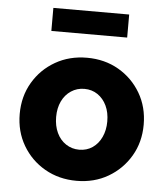

<svg xmlns="http://www.w3.org/2000/svg" viewBox="-53 -773 723 830"><g transform="rotate(5 309.0 -358.0)"><path d="M309.5 10Q233 10 172 -25Q111 -60 75.5 -120.5Q40 -181 40 -257Q40 -333 75.5 -393.5Q111 -454 171.9 -489Q232.8 -524 309 -524Q386 -524 446.5 -489Q507 -454 542.5 -393.7Q578 -333.4 578 -257Q578 -181.2 542.5 -120.8Q507 -60.5 446.5 -25.2Q386 10 309.5 10ZM309.4 -125Q342 -125 367 -142Q392 -159 406 -189.2Q420 -219.4 420 -257Q420 -296 406 -325.5Q392 -355 367 -372Q342 -389 309.4 -389Q277.4 -389 251.7 -372Q226 -355 212 -325.5Q198 -296 198 -257.5Q198 -219 212 -189Q226 -159 251.7 -142Q277.4 -125 309.4 -125ZM145 -626V-726H474V-626Z"/></g></svg>

Font: Red Hat Text VF
Style: Regular
Weight: 300
Designer: Pentagram, MCKL
Foundry: Pentagram, MCKL
Version: Version 1.023